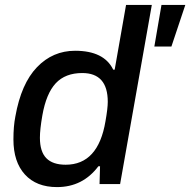

<svg xmlns="http://www.w3.org/2000/svg" viewBox="-20 -743 768 775"><path d="M210 12.2Q127 12.2 80.6 -38.6Q34.2 -89.4 34.2 -180.2Q34.2 -233.9 42 -272.9Q65.4 -405.3 129.2 -471.7Q192.9 -538.1 283.2 -538.1Q399.9 -538.1 437 -461.9H442.9L488.8 -723.1H592.8L464.8 0H381.8L383.8 -71.8H377Q314 12.2 210 12.2ZM603 -555.2 631.8 -723.1H728L671.9 -555.2ZM245.1 -78.1Q376.5 -78.1 405.8 -253.9Q415 -305.7 415 -332Q415 -448.2 312 -448.2Q243.7 -448.2 205.1 -407Q166.5 -365.7 150.9 -276.9Q141.1 -220.7 141.1 -187Q141.1 -130.9 167 -104.5Q192.9 -78.1 245.1 -78.1Z"/></svg>

Font: Archivo Medium
Style: Italic
Weight: 500
Italic angle: -10°
Designer: Hector Gatti
Foundry: Omnibus-Type
Version: Version 2.001